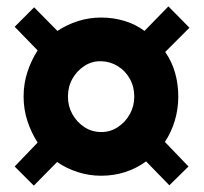

<svg xmlns="http://www.w3.org/2000/svg" viewBox="-20 -548 640 602"><path d="M86 34 26 -26 98 -101Q78 -132 66 -168.5Q54 -205 54 -245Q54 -286 66 -322.5Q78 -359 98 -390L26 -464L87 -525L160 -451Q190 -471 225 -482Q260 -493 297 -493Q335 -493 370 -482.5Q405 -472 433 -451L508 -528L574 -461L498 -385Q519 -355 529 -319.5Q539 -284 539 -245Q539 -206 528 -169.5Q517 -133 497 -103L571 -26L511 33L438 -42Q408 -20 372.5 -8.5Q337 3 297 3Q259 3 223.5 -8.5Q188 -20 159 -40ZM298 -134Q326 -134 349.5 -149.5Q373 -165 387 -190Q401 -215 401 -245Q401 -276 387 -301Q373 -326 349.5 -340.5Q326 -355 298 -356Q269 -357 245 -341.5Q221 -326 207 -301Q193 -276 193 -245Q193 -215 207 -190Q221 -165 244.5 -149.5Q268 -134 298 -134Z"/></svg>

Font: Nunito Sans 12pt ExtraLight 12pt Black
Style: Regular
Weight: 900
Version: Version 3.101;gftools[0.9.27]